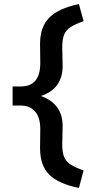

<svg xmlns="http://www.w3.org/2000/svg" viewBox="-20 -722 456 944"><path d="M368 202Q268 182 222.5 137Q177 92 177 7L178 -88Q178 -143 153.5 -172.5Q129 -202 84 -203H42V-297H86Q178 -299 178 -412L177 -507Q177 -589 222 -635Q267 -681 368 -702L391 -618Q351 -604 328 -589.5Q305 -575 295.5 -552Q286 -529 286 -489L288 -398Q288 -285 181 -250Q288 -212 288 -102L286 -11Q286 27 295.5 50Q305 73 328 87.5Q351 102 391 116Z"/></svg>

Font: Readex Pro Medium
Style: Regular
Weight: 500
Designer: Bonnie Shaver-Troup, Thomas Jockin
Foundry: Lexend
Version: Version 1.204; ttfautohint (v1.8.4.7-5d5b)